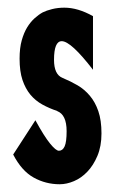

<svg xmlns="http://www.w3.org/2000/svg" viewBox="-20 -474 300 498"><path d="M14.2 -73.2 71.8 -162.1Q94.7 -120.1 109.9 -101.6Q125 -83 132.8 -83Q142.6 -83 147.7 -94.5Q152.8 -106 152.8 -133.8Q152.8 -176.8 127.9 -186H128.9Q107.9 -192.9 89.8 -202.9Q71.8 -212.9 58.8 -228.5Q45.9 -244.1 38.3 -266.6Q30.8 -289.1 30.8 -321.8Q30.8 -349.6 36.4 -369.4Q42 -389.2 50.5 -403.1Q59.1 -417 69.6 -426.5Q80.1 -436 90.8 -441.9Q100.6 -446.8 115.2 -450.4Q129.9 -454.1 147 -454.1Q182.1 -454.1 221.2 -432.1V-293Q164.1 -367.2 140.1 -367.2Q120.1 -367.2 120.1 -318.8Q120.1 -280.8 142.1 -272Q163.1 -263.2 181.2 -252.7Q199.2 -242.2 213.1 -225.6Q227.1 -209 235.1 -185.5Q243.2 -162.1 243.2 -127.9Q243.2 -94.7 232.7 -69.8Q222.2 -44.9 206.5 -28.6Q190.9 -12.2 171.9 -4.2Q152.8 3.9 134.8 3.9Q98.6 3.9 67.4 -13.4Q36.1 -30.8 14.2 -73.2Z"/></svg>

Font: Fundamental  Brigade Condensed
Style: Regular
Weight: 400
Width: 3
Designer: Peter Wiegel, original typeface by Carl Albert Fahrenwaldt 1901
Foundry: Peter Wiegel
Version: Version 0.000 2012 initial release